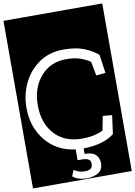

<svg xmlns="http://www.w3.org/2000/svg" viewBox="-128 -989 898 1275"><g transform="rotate(-10 321.0 -352.0)"><path d="M-12 213V-917H654V213ZM462 125Q462 92 440.5 69.5Q419 47 373 47H365V10Q502 7 573 -50L590 -175L528 -181L509 -85Q451 -56 366 -56Q250 -56 182.5 -129.5Q115 -203 115 -324Q115 -442 180.5 -518Q246 -594 353 -594Q408 -594 445 -581.5Q482 -569 514 -548L532 -453L595 -459L577 -584Q537 -618 482.5 -639Q428 -660 347 -660Q252 -660 183 -613Q114 -566 76 -488.5Q38 -411 38 -321Q38 -190 113 -99Q188 -8 312 7V80H342Q366 80 383 87.5Q400 95 400 120Q400 161 349 161Q305 161 275 138L258 179Q292 209 354 209Q398 209 430 189.5Q462 170 462 125Z"/></g></svg>

Font: Zilla Slab Highlight Regular
Style: Regular
Weight: 400
Designer: Typotheque Type Foundry
Foundry: Typotheque type foundry
Version: Version 1.1; 2017; ttfautohint (v1.6)